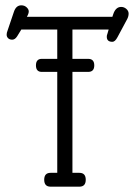

<svg xmlns="http://www.w3.org/2000/svg" viewBox="-20 -701 508 721"><path d="M81 -638H402L405 -647Q414 -675 435 -675Q446 -675 454.5 -667.5Q463 -660 463 -650Q463 -640 458 -630L421 -561Q412 -544 402 -544Q381 -544 381 -563Q381 -569 383 -573L388 -590H252V-480H311Q334 -480 334 -455.5Q334 -431 311 -431H252V-52H278Q302 -52 302 -26Q302 0 278 0H170Q146 0 146 -26Q146 -52 170 -52H195V-431H137Q115 -431 115 -455.5Q115 -480 137 -480H195V-590H60L44 -564Q36 -552 26 -552Q16 -552 10.5 -557.5Q5 -563 5 -570.5Q5 -578 8 -585L32 -656Q40 -681 60 -681Q72 -681 80 -673.5Q88 -666 88 -658Q88 -650 81 -638Z"/></svg>

Font: Glass Antiqua
Style: Regular
Weight: 400
Version: 1.001